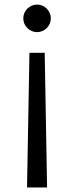

<svg xmlns="http://www.w3.org/2000/svg" viewBox="-20 -579 323 836"><path d="M174.6 -349.1 185 237.2H97.7L108.2 -349.1ZM141.4 -559.1Q153.6 -559.1 164.6 -554.3Q175.5 -549.5 183.6 -541.4Q191.8 -533.2 196.6 -522.3Q201.4 -511.4 201.4 -499.1Q201.4 -486.8 196.6 -475.9Q191.8 -465 183.6 -456.8Q175.5 -448.6 164.6 -443.9Q153.6 -439.1 141.4 -439.1Q129.1 -439.1 118.2 -443.9Q107.3 -448.6 99.1 -456.8Q90.9 -465 86.1 -475.9Q81.4 -486.8 81.4 -499.1Q81.4 -511.4 86.1 -522.3Q90.9 -533.2 99.1 -541.4Q107.3 -549.5 118.2 -554.3Q129.1 -559.1 141.4 -559.1Z"/></svg>

Font: Spartan Med
Style: Regular
Weight: 500
Designer: Matt Bailey, Mirko Velimirovic
Foundry: Matt Bailey
Version: Version 1.005